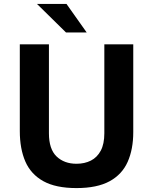

<svg xmlns="http://www.w3.org/2000/svg" viewBox="-20 -949 764 979"><path d="M370 10Q264.5 10 201 -25.2Q137.5 -60.5 109.2 -125.5Q81 -190.5 81 -280.5V-723H229.5V-269.5Q229.5 -188.5 268.5 -151.2Q307.5 -114 370 -114Q411.5 -114 443.5 -130.2Q475.5 -146.5 493.8 -180.8Q512 -215 512 -269.5V-723H659.5V-275.5Q659.5 -188 631 -123.8Q602.5 -59.5 538.8 -24.8Q475 10 370 10ZM316.5 -783.5 168.5 -929H319L422 -783.5Z"/></svg>

Font: Public Sans Thin
Style: Bold
Weight: 700
Version: Version 2.001